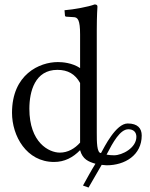

<svg xmlns="http://www.w3.org/2000/svg" viewBox="-20 -718 676 863"><path d="M238 -404C285 -404 318 -385 340 -345V-77C316 -50 285 -32 249 -32C200 -32 112 -77 112 -229C112 -307 137 -404 238 -404ZM493 -20C481 -20 470 -21 459 -23C488 -79 520 -137 557 -137C580 -137 593 -124 593 -103C593 -53 529 -20 493 -20ZM415 -583C415 -648 418 -688 418 -688C418 -695 414 -698 405 -698C379.9 -688 310.5 -675 270 -672L272 -648C272 -645 274.8 -643.2 278 -643L310 -641C330 -641 340 -628 340 -563V-412C304 -436 260 -439 240 -439C158 -439 34 -384 34 -211C34 -107 99 10 223 10C270 10 308 -10 340 -43C351 -2 378 9 409 18C389 50 372 82 353 116L378 125L437 23C444 24 455 25 459 25C542 25 617 -21 617 -109C617 -141 599 -163 554 -163C501 -163 449 -57 434 -30C415 -30 415 -82 415 -121Z"/></svg>

Font: Libertinus Serif
Style: Regular
Weight: 400
Designer: Philipp H. Poll
Foundry: Khaled Hosny
Version: Version 6.2